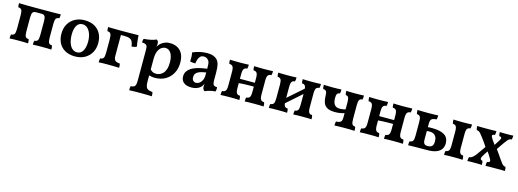

<svg xmlns="http://www.w3.org/2000/svg" viewBox="-5 -1330 6580 2437"><g transform="rotate(15 3285.5 -111.0)"><path d="M35 3Q35 -15 36 -27.5Q37 -40 42 -51Q70 -51 82.5 -69Q95 -87 95 -138V-320Q95 -371 82.5 -389Q70 -407 42 -407Q37 -418 36 -431Q35 -444 35 -461Q50 -460 73 -459.5Q96 -459 136 -458.5Q176 -458 240 -458H375Q442 -458 482.5 -458.5Q523 -459 546.5 -459.5Q570 -460 584 -461Q584 -444 583 -431Q582 -418 577 -407Q549 -407 536.5 -389Q524 -371 524 -320V-138Q524 -87 536.5 -69Q549 -51 577 -51Q582 -40 583 -27.5Q584 -15 584 3Q562 1 529.5 0.5Q497 0 462 0Q428 0 395.5 0.5Q363 1 341 3Q341 -15 342 -27.5Q343 -40 347 -51Q376 -51 388.5 -69Q401 -87 401 -138V-320Q401 -370 388.5 -387.5Q376 -405 347 -405H272Q243 -405 230.5 -387.5Q218 -370 218 -320V-138Q218 -87 230.5 -69Q243 -51 272 -51Q276 -40 277 -27.5Q278 -15 278 3Q256 1 223.5 0.5Q191 0 157 0Q122 0 89.5 0.5Q57 1 35 3Z M894 9Q820 9 766 -20Q712 -49 683.5 -102Q655 -155 655 -226Q655 -300 686.5 -354Q718 -408 773 -437.5Q828 -467 897 -467Q975 -467 1028.5 -437Q1082 -407 1110 -354Q1138 -301 1138 -232Q1138 -160 1107.5 -106Q1077 -52 1022.5 -21.5Q968 9 894 9ZM906 -48Q957 -48 983 -94.5Q1009 -141 1009 -213Q1009 -276 992 -320.5Q975 -365 947 -388Q919 -411 886 -411Q834 -411 809 -366Q784 -321 784 -253Q784 -191 799 -144.5Q814 -98 841 -73Q868 -48 906 -48Z M1206 3Q1206 -15 1207 -27.5Q1208 -40 1213 -51Q1241 -51 1253.5 -69Q1266 -87 1266 -138V-320Q1266 -371 1253.5 -389Q1241 -407 1213 -407Q1208 -418 1207 -431Q1206 -444 1206 -461Q1227 -460 1255.5 -459.5Q1284 -459 1318 -458.5Q1352 -458 1389 -458V-132Q1389 -88 1406.5 -71Q1424 -54 1469 -51Q1473 -40 1474 -25.5Q1475 -11 1475 3Q1454 2 1428.5 1.5Q1403 1 1377 0.5Q1351 0 1328 0Q1293 0 1260.5 0.5Q1228 1 1206 3ZM1557 -299Q1553 -331 1543.5 -355Q1534 -379 1510 -392Q1486 -405 1439 -405H1361L1383 -458Q1445 -458 1487.5 -458.5Q1530 -459 1558.5 -459.5Q1587 -460 1606 -460Q1607 -443 1609 -418.5Q1611 -394 1614.5 -366.5Q1618 -339 1623 -315Q1611 -308 1594 -303.5Q1577 -299 1557 -299Z M1671 245Q1671 227 1672.5 214Q1674 201 1677 191Q1704 189 1719 181Q1734 173 1739.5 153Q1745 133 1745 96V-307Q1745 -334 1740.5 -350Q1736 -366 1720.5 -374Q1705 -382 1672 -384Q1672 -398 1674 -410.5Q1676 -423 1682 -433Q1727 -435 1772.5 -445Q1818 -455 1842 -467Q1853 -463 1860.5 -451.5Q1868 -440 1868 -417Q1868 -399 1862 -380Q1856 -361 1846 -332L1868 -312V79Q1868 122 1877 145.5Q1886 169 1907.5 178.5Q1929 188 1963 191Q1967 201 1968 215Q1969 229 1969 245Q1953 244 1929.5 243.5Q1906 243 1879.5 242.5Q1853 242 1826 242Q1785 242 1740.5 242.5Q1696 243 1671 245ZM1944 9Q1920 9 1900 5Q1880 1 1856 -6V-93Q1874 -71 1895 -58Q1916 -45 1948 -45Q1967 -45 1989.5 -53Q2012 -61 2033 -81Q2054 -101 2067 -138Q2080 -175 2080 -233Q2080 -280 2068 -315.5Q2056 -351 2033.5 -372Q2011 -393 1979 -393Q1952 -393 1926.5 -375.5Q1901 -358 1884.5 -319Q1868 -280 1868 -215L1832 -319Q1847 -355 1859.5 -374.5Q1872 -394 1881 -404Q1892 -418 1911.5 -432.5Q1931 -447 1957.5 -457Q1984 -467 2016 -467Q2074 -467 2117 -444.5Q2160 -422 2184 -376Q2208 -330 2208 -258Q2208 -181 2175 -120.5Q2142 -60 2083 -25.5Q2024 9 1944 9Z M2601 9Q2586 3 2579 -10.5Q2572 -24 2572 -49Q2572 -60 2574 -75Q2576 -90 2580 -103L2583 -105Q2577 -83 2565 -62.5Q2553 -42 2536 -28Q2517 -12 2489 -2.5Q2461 7 2424 7Q2358 7 2322.5 -22Q2287 -51 2287 -103Q2287 -141 2305 -168.5Q2323 -196 2353 -215Q2383 -234 2418.5 -245.5Q2454 -257 2490.5 -263.5Q2527 -270 2558 -275Q2558 -309 2556.5 -329.5Q2555 -350 2550.5 -363.5Q2546 -377 2536 -387Q2525 -401 2510 -407.5Q2495 -414 2478 -414Q2448 -414 2430.5 -396Q2413 -378 2405 -351.5Q2397 -325 2395 -301Q2376 -301 2357 -302.5Q2338 -304 2325 -309Q2327 -336 2326 -367Q2325 -398 2319 -425Q2361 -445 2412 -456Q2463 -467 2507 -467Q2557 -467 2588.5 -455Q2620 -443 2637 -425Q2660 -402 2670 -363.5Q2680 -325 2680 -256V-160Q2680 -130 2684.5 -112.5Q2689 -95 2701.5 -88Q2714 -81 2740 -80Q2742 -66 2740.5 -51Q2739 -36 2733 -23Q2701 -22 2665.5 -13.5Q2630 -5 2601 9ZM2465 -65Q2486 -65 2507.5 -79Q2529 -93 2543.5 -121.5Q2558 -150 2558 -195V-226Q2530 -222 2503.5 -215.5Q2477 -209 2456.5 -198.5Q2436 -188 2424 -171Q2412 -154 2412 -127Q2412 -95 2428 -80Q2444 -65 2465 -65Z M3125 3Q3125 -15 3126 -27.5Q3127 -40 3132 -51Q3161 -51 3174.5 -69Q3188 -87 3188 -138V-320Q3188 -371 3174.5 -389Q3161 -407 3132 -407Q3127 -418 3126 -431Q3125 -444 3125 -461Q3147 -460 3179.5 -459Q3212 -458 3247 -458Q3283 -458 3317 -459Q3351 -460 3373 -461Q3373 -444 3371.5 -431Q3370 -418 3366 -407Q3336 -407 3322 -389Q3308 -371 3308 -320V-138Q3308 -87 3322 -69Q3336 -51 3366 -51Q3370 -40 3371.5 -27.5Q3373 -15 3373 3Q3351 1 3317 0.5Q3283 0 3247 0Q3212 0 3179.5 0.5Q3147 1 3125 3ZM2807 3Q2807 -15 2808 -27.5Q2809 -40 2814 -51Q2844 -51 2858 -69Q2872 -87 2872 -138V-320Q2872 -371 2858 -389Q2844 -407 2814 -407Q2809 -418 2808 -431Q2807 -444 2807 -461Q2830 -460 2863.5 -459Q2897 -458 2933 -458Q2968 -458 3000.5 -459Q3033 -460 3055 -461Q3055 -444 3053.5 -431Q3052 -418 3048 -407Q3019 -407 3005.5 -389Q2992 -371 2992 -320V-138Q2992 -87 3005.5 -69Q3019 -51 3048 -51Q3052 -40 3053.5 -27.5Q3055 -15 3055 3Q3033 1 3000.5 0.5Q2968 0 2933 0Q2897 0 2863.5 0.5Q2830 1 2807 3ZM2987 -202V-259H3192V-209Q3164 -209 3126 -208.5Q3088 -208 3051 -206.5Q3014 -205 2987 -202Z M3763 3Q3763 -15 3764 -27.5Q3765 -40 3770 -51Q3797 -51 3809.5 -69Q3822 -87 3822 -138V-320Q3822 -371 3809.5 -389Q3797 -407 3770 -407Q3765 -418 3764 -431Q3763 -444 3763 -461Q3784 -460 3815.5 -459Q3847 -458 3881 -458Q3916 -458 3948.5 -459Q3981 -460 4003 -461Q4003 -444 4001.5 -431Q4000 -418 3996 -407Q3968 -407 3955 -389Q3942 -371 3942 -320V-138Q3942 -87 3955 -69Q3968 -51 3996 -51Q4000 -40 4001.5 -27.5Q4003 -15 4003 3Q3981 1 3948.5 0.5Q3916 0 3881 0Q3847 0 3815.5 0.5Q3784 1 3763 3ZM3442 3Q3442 -15 3443 -27.5Q3444 -40 3449 -51Q3477 -51 3489.5 -69Q3502 -87 3502 -138V-320Q3502 -371 3489.5 -389Q3477 -407 3449 -407Q3444 -418 3443 -431Q3442 -444 3442 -461Q3464 -460 3496.5 -459Q3529 -458 3564 -458Q3597 -458 3628.5 -459Q3660 -460 3682 -461Q3682 -444 3680.5 -431Q3679 -418 3675 -407Q3648 -407 3635 -389Q3622 -371 3622 -320V-138Q3622 -87 3635 -69Q3648 -51 3675 -51Q3679 -40 3680.5 -27.5Q3682 -15 3682 3Q3660 1 3628.5 0.5Q3597 0 3564 0Q3529 0 3496.5 0.5Q3464 1 3442 3ZM3598 -84V-156L3847 -375V-304Z M4568 3Q4540 1 4508 0.5Q4476 0 4443 0Q4418 0 4391 0.5Q4364 1 4341 1.5Q4318 2 4304 3Q4304 -10 4305 -24Q4306 -38 4310 -51Q4354 -52 4371 -67Q4388 -82 4388 -122V-320Q4388 -371 4377.5 -389Q4367 -407 4343 -407Q4339 -418 4337.5 -431Q4336 -444 4336 -461Q4356 -460 4386.5 -459Q4417 -458 4449 -458Q4483 -458 4515 -459Q4547 -460 4568 -461Q4568 -444 4567 -431Q4566 -418 4561 -407Q4535 -407 4523 -389Q4511 -371 4511 -320V-138Q4511 -87 4523 -69Q4535 -51 4561 -51Q4566 -40 4567 -27.5Q4568 -15 4568 3ZM4266 -163Q4196 -163 4160 -185Q4124 -207 4111 -246.5Q4098 -286 4098 -337Q4098 -373 4087 -390Q4076 -407 4047 -407Q4043 -418 4041.5 -431Q4040 -444 4040 -461Q4062 -460 4093.5 -459Q4125 -458 4160 -458Q4192 -458 4222.5 -459Q4253 -460 4272 -461Q4272 -444 4271 -431Q4270 -418 4265 -407Q4242 -407 4231.5 -391Q4221 -375 4221 -338Q4221 -282 4242 -251Q4263 -220 4316 -220Q4332 -220 4353 -223Q4374 -226 4391 -233V-183Q4366 -174 4335 -168.5Q4304 -163 4266 -163Z M4955 3Q4955 -15 4956 -27.5Q4957 -40 4962 -51Q4991 -51 5004.5 -69Q5018 -87 5018 -138V-320Q5018 -371 5004.5 -389Q4991 -407 4962 -407Q4957 -418 4956 -431Q4955 -444 4955 -461Q4977 -460 5009.5 -459Q5042 -458 5077 -458Q5113 -458 5147 -459Q5181 -460 5203 -461Q5203 -444 5201.5 -431Q5200 -418 5196 -407Q5166 -407 5152 -389Q5138 -371 5138 -320V-138Q5138 -87 5152 -69Q5166 -51 5196 -51Q5200 -40 5201.5 -27.5Q5203 -15 5203 3Q5181 1 5147 0.5Q5113 0 5077 0Q5042 0 5009.5 0.5Q4977 1 4955 3ZM4637 3Q4637 -15 4638 -27.5Q4639 -40 4644 -51Q4674 -51 4688 -69Q4702 -87 4702 -138V-320Q4702 -371 4688 -389Q4674 -407 4644 -407Q4639 -418 4638 -431Q4637 -444 4637 -461Q4660 -460 4693.5 -459Q4727 -458 4763 -458Q4798 -458 4830.5 -459Q4863 -460 4885 -461Q4885 -444 4883.5 -431Q4882 -418 4878 -407Q4849 -407 4835.5 -389Q4822 -371 4822 -320V-138Q4822 -87 4835.5 -69Q4849 -51 4878 -51Q4882 -40 4883.5 -27.5Q4885 -15 4885 3Q4863 1 4830.5 0.5Q4798 0 4763 0Q4727 0 4693.5 0.5Q4660 1 4637 3ZM4817 -202V-259H5022V-209Q4994 -209 4956 -208.5Q4918 -208 4881 -206.5Q4844 -205 4817 -202Z M5272 3Q5272 -15 5273 -27.5Q5274 -40 5279 -51Q5307 -51 5319.5 -69Q5332 -87 5332 -138V-320Q5332 -371 5319.5 -389Q5307 -407 5279 -407Q5274 -418 5273 -431Q5272 -444 5272 -461Q5294 -460 5328 -459Q5362 -458 5403 -458Q5431 -458 5457.5 -458.5Q5484 -459 5507 -459.5Q5530 -460 5544 -461Q5544 -447 5542.5 -432.5Q5541 -418 5537 -407Q5491 -405 5473 -390Q5455 -375 5455 -331V-121Q5455 -93 5461.5 -78Q5468 -63 5481 -57Q5494 -51 5513 -51Q5554 -51 5571.5 -70.5Q5589 -90 5589 -131Q5589 -171 5575.5 -193.5Q5562 -216 5541 -225.5Q5520 -235 5499 -235Q5492 -235 5475.5 -234.5Q5459 -234 5445 -232V-283Q5461 -285 5477 -285.5Q5493 -286 5512 -286Q5617 -286 5672.5 -252Q5728 -218 5728 -142Q5728 -99 5706.5 -67Q5685 -35 5640 -17.5Q5595 0 5522 0Q5458 0 5389 0.5Q5320 1 5272 3ZM5744 3Q5744 -15 5745.5 -27.5Q5747 -40 5751 -51Q5779 -51 5792 -69Q5805 -87 5805 -138V-320Q5805 -371 5792 -389Q5779 -407 5751 -407Q5747 -418 5745.5 -431Q5744 -444 5744 -461Q5766 -460 5798.5 -459Q5831 -458 5866 -458Q5901 -458 5933.5 -459Q5966 -460 5988 -461Q5988 -444 5986.5 -431Q5985 -418 5981 -407Q5953 -407 5940 -389Q5927 -371 5927 -320V-138Q5927 -87 5940 -69Q5953 -51 5981 -51Q5985 -40 5986.5 -27.5Q5988 -15 5988 3Q5966 1 5933.5 0.5Q5901 0 5866 0Q5831 0 5798.5 0.5Q5766 1 5744 3Z M6286 -211 6236 -136Q6205 -90 6207.5 -71.5Q6210 -53 6234 -51Q6238 -41 6239.5 -27.5Q6241 -14 6241 2Q6215 0 6185 0Q6155 0 6137 0Q6121 0 6099 0Q6077 0 6050 2Q6050 -13 6052 -27Q6054 -41 6058 -51Q6075 -52 6089.5 -59.5Q6104 -67 6122.5 -87Q6141 -107 6167 -145L6239 -247ZM6310 -117Q6298 -137 6286 -155.5Q6274 -174 6257 -196L6237 -213Q6216 -247 6193 -279.5Q6170 -312 6151 -337Q6129 -366 6115.5 -381Q6102 -396 6091 -401.5Q6080 -407 6064 -408Q6060 -419 6058 -432.5Q6056 -446 6056 -460Q6081 -459 6112.5 -458.5Q6144 -458 6178 -458Q6211 -458 6246.5 -458.5Q6282 -459 6309 -460Q6309 -447 6307.5 -432Q6306 -417 6303 -408Q6273 -407 6269 -393Q6265 -379 6293 -338Q6303 -324 6315 -308Q6327 -292 6341 -271L6362 -256Q6384 -225 6407 -194Q6430 -163 6447 -136Q6469 -104 6483 -86Q6497 -68 6509 -60.5Q6521 -53 6536 -52Q6541 -40 6542 -27.5Q6543 -15 6543 1Q6515 -1 6491.5 -0.5Q6468 0 6437 0Q6421 0 6401.5 0Q6382 0 6362 0Q6342 0 6323 0.5Q6304 1 6289 2Q6289 -15 6290 -28Q6291 -41 6294 -51Q6324 -53 6329 -67Q6334 -81 6310 -117ZM6313 -257 6366 -339Q6391 -376 6390 -391Q6389 -406 6360 -408Q6356 -419 6354.5 -432.5Q6353 -446 6353 -460Q6374 -459 6395 -458.5Q6416 -458 6446 -458Q6476 -458 6494.5 -458.5Q6513 -459 6531 -460Q6531 -446 6529 -432.5Q6527 -419 6524 -408Q6509 -407 6497.5 -402Q6486 -397 6474 -383.5Q6462 -370 6442 -343L6356 -219Z"/></g></svg>

Font: Vollkorn SemiBold
Style: Regular
Weight: 600
Designer: Friedrich Althausen
Foundry: Friedrich Althausen
Version: Version 5.000